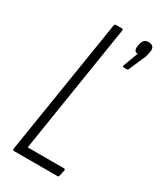

<svg xmlns="http://www.w3.org/2000/svg" viewBox="-171 -723 658 785"><g transform="rotate(30 157.5 -330.5)"><path d="M35 0Q28 0 29 -7L131 -648Q132 -655 139 -655H166Q173 -655 172 -648L76 -41H247Q254 -41 253 -34L247 -6Q246 0 240 0ZM252 -520Q249 -520 248 -522Q247 -524 248 -527L274 -597Q254 -598 258 -624L260 -634Q265 -661 289 -661Q303 -661 310 -654Q317 -647 315 -633L313 -622Q312 -615 309.5 -607Q307 -599 302 -589L275 -527Q273 -520 267 -520Z"/></g></svg>

Font: Sofia Sans Extra Condensed Light
Style: Italic
Weight: 300
Italic angle: -9°
Version: Version 4.100